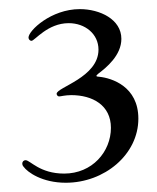

<svg xmlns="http://www.w3.org/2000/svg" viewBox="-20 -828 342 417"><path d="M122.9 -431.1C206.7 -431.1 280.5 -492.2 280.5 -570.3C280.5 -640.3 222.7 -658.4 196 -661.2C187.9 -661.6 187.5 -663 193.5 -668C210.9 -681.1 243.6 -707.7 243.6 -743.6C243.6 -786.2 196.7 -808.2 153.4 -808.2C90.9 -808.2 41.9 -761.4 41.9 -746.4C41.9 -742.2 45.5 -739.3 48.3 -739.3C55.4 -739.3 83.1 -777.7 129.3 -777.7C164.8 -777.7 193.9 -754.3 193.9 -720.2C193.9 -659.8 103 -638.5 103 -624.3C103 -623.6 103.7 -618.6 108.7 -618.6C112.2 -618.6 121.4 -621.4 134.9 -621.4C181.1 -621.4 220.9 -599.4 220.9 -550.4C220.9 -498.6 180.4 -451 119.3 -451C66.1 -451 45.5 -480.1 35.5 -480.1C31.2 -480.1 28.4 -476.6 28.4 -473C28.4 -470.9 29.1 -468 31.2 -465.9C39.8 -453.8 71.7 -431.1 122.9 -431.1Z"/></svg>

Font: Margiela Serif Light
Style: Regular
Weight: 300
Designer: Andreas Faust, Stefan Endress
Version: Version 1.002;FEAKit 1.0